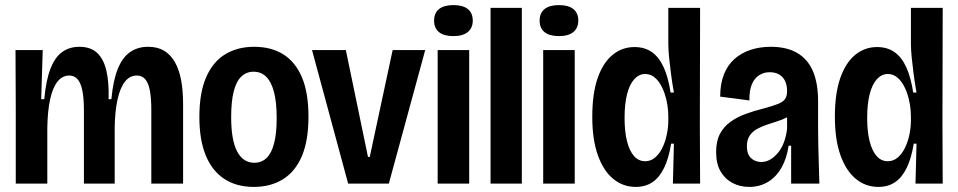

<svg xmlns="http://www.w3.org/2000/svg" viewBox="-20 -722 3768 755"><path d="M42 0V-296L41 -525H148L142 -332H154Q161 -407 178.5 -452Q196 -497 224.5 -517.5Q253 -538 292 -538Q336 -538 361.5 -514.5Q387 -491 398 -445.5Q409 -400 407 -332H418Q425 -407 443.5 -452Q462 -497 492 -517.5Q522 -538 562 -538Q599 -538 624.5 -523Q650 -508 667 -479Q684 -450 692 -408Q700 -366 700 -312V0H575V-289Q575 -335 569.5 -365Q564 -395 551.5 -410Q539 -425 518 -425Q490 -425 471 -400.5Q452 -376 442 -330Q432 -284 431 -221V0H310V-289Q310 -335 304 -365Q298 -395 285.5 -410Q273 -425 252 -425Q225 -425 206 -401Q187 -377 177 -331Q167 -285 166 -218V0Z M978 13Q910 13 862 -18.5Q814 -50 789 -111Q764 -172 764 -262Q764 -357 790.5 -418Q817 -479 865.5 -508.5Q914 -538 979 -538Q1047 -538 1094.5 -508Q1142 -478 1167.5 -417.5Q1193 -357 1193 -263Q1193 -169 1167 -108Q1141 -47 1092.5 -17Q1044 13 978 13ZM980 -82Q1009 -82 1028.5 -101Q1048 -120 1058 -159Q1068 -198 1068 -257Q1068 -320 1057.5 -360Q1047 -400 1027 -420Q1007 -440 977 -440Q949 -440 929 -421Q909 -402 899 -362.5Q889 -323 889 -261Q889 -171 912.5 -126.5Q936 -82 980 -82Z M1349 0 1207 -525H1340L1427 -105H1434L1524 -525H1652L1509 0Z M1701 0V-525H1825V0ZM1763 -580Q1726 -580 1706.5 -595.5Q1687 -611 1687 -641Q1687 -671 1706.5 -686.5Q1726 -702 1763 -702Q1800 -702 1819.5 -686.5Q1839 -671 1839 -641Q1839 -612 1819.5 -596Q1800 -580 1763 -580Z M1909 0V-691H2032V0Z M2116 0V-525H2240V0ZM2178 -580Q2141 -580 2121.5 -595.5Q2102 -611 2102 -641Q2102 -671 2121.5 -686.5Q2141 -702 2178 -702Q2215 -702 2234.5 -686.5Q2254 -671 2254 -641Q2254 -612 2234.5 -596Q2215 -580 2178 -580Z M2480 13Q2430 13 2391.5 -18.5Q2353 -50 2331 -111.5Q2309 -173 2309 -263Q2309 -354 2330 -414.5Q2351 -475 2388.5 -506Q2426 -537 2475 -537Q2515 -537 2543.5 -517Q2572 -497 2590 -457Q2608 -417 2617 -358H2630Q2623 -397 2618.5 -432Q2614 -467 2611 -497Q2608 -527 2608 -550V-691H2733L2732 -238L2733 0H2626L2630 -157H2619Q2610 -100 2591.5 -62Q2573 -24 2545.5 -5.5Q2518 13 2480 13ZM2517 -88Q2539 -88 2556 -102.5Q2573 -117 2584.5 -140.5Q2596 -164 2602 -192.5Q2608 -221 2608 -249V-263Q2608 -285 2604.5 -308.5Q2601 -332 2593.5 -354Q2586 -376 2575 -393.5Q2564 -411 2549.5 -421Q2535 -431 2517 -431Q2493 -431 2474.5 -411Q2456 -391 2446 -352.5Q2436 -314 2436 -258Q2436 -205 2445.5 -167Q2455 -129 2473 -108.5Q2491 -88 2517 -88Z M2926 13Q2890 13 2860.5 -2.5Q2831 -18 2813.5 -48Q2796 -78 2796 -124Q2796 -167 2811 -195.5Q2826 -224 2852.5 -243Q2879 -262 2912 -274Q2945 -286 2981 -295Q3018 -305 3038.5 -313Q3059 -321 3067 -332.5Q3075 -344 3075 -364Q3075 -399 3057 -418.5Q3039 -438 3006 -438Q2984 -438 2965.5 -426.5Q2947 -415 2936.5 -390.5Q2926 -366 2927 -327L2812 -342Q2812 -392 2826.5 -429Q2841 -466 2868 -490Q2895 -514 2931.5 -526Q2968 -538 3011 -538Q3073 -538 3114.5 -514Q3156 -490 3176.5 -442.5Q3197 -395 3197 -323V-209Q3197 -176 3198 -140.5Q3199 -105 3200 -69.5Q3201 -34 3202 0H3091Q3091 -37 3091 -73.5Q3091 -110 3091 -149H3081Q3074 -100 3053.5 -63.5Q3033 -27 3000.5 -7Q2968 13 2926 13ZM2974 -85Q2992 -85 3008.5 -94.5Q3025 -104 3039.5 -121.5Q3054 -139 3063 -163.5Q3072 -188 3075 -216V-275L3102 -282Q3091 -269 3073.5 -260Q3056 -251 3035 -244.5Q3014 -238 2993.5 -231Q2973 -224 2955.5 -214Q2938 -204 2927.5 -188Q2917 -172 2917 -147Q2917 -116 2933 -100.5Q2949 -85 2974 -85Z M3434 13Q3384 13 3345.5 -18.5Q3307 -50 3285 -111.5Q3263 -173 3263 -263Q3263 -354 3284 -414.5Q3305 -475 3342.5 -506Q3380 -537 3429 -537Q3469 -537 3497.5 -517Q3526 -497 3544 -457Q3562 -417 3571 -358H3584Q3577 -397 3572.5 -432Q3568 -467 3565 -497Q3562 -527 3562 -550V-691H3687L3686 -238L3687 0H3580L3584 -157H3573Q3564 -100 3545.5 -62Q3527 -24 3499.5 -5.5Q3472 13 3434 13ZM3471 -88Q3493 -88 3510 -102.5Q3527 -117 3538.5 -140.5Q3550 -164 3556 -192.5Q3562 -221 3562 -249V-263Q3562 -285 3558.5 -308.5Q3555 -332 3547.5 -354Q3540 -376 3529 -393.5Q3518 -411 3503.5 -421Q3489 -431 3471 -431Q3447 -431 3428.5 -411Q3410 -391 3400 -352.5Q3390 -314 3390 -258Q3390 -205 3399.5 -167Q3409 -129 3427 -108.5Q3445 -88 3471 -88Z"/></svg>

Font: Bricolage Grotesque 72pt SemiCondensed SemiBold
Style: Regular
Weight: 600
Width: 4
Designer: Mathieu Triay
Foundry: Atelier Triay
Version: Version 1.001;gftools[0.9.33.dev8+g029e19f]